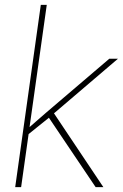

<svg xmlns="http://www.w3.org/2000/svg" viewBox="-20 -770 505 790"><path d="M405.3 0H373.5L181.2 -285.6L180.2 -284.7L97.7 -218.3L66.9 0H42.5L147.9 -750H172.4L101.6 -247.1L169.4 -306.2L429.7 -528.3H465.3L202.1 -303.7Z"/></svg>

Font: Robert Sans Thin
Style: Italic
Weight: 100
Italic angle: -8°
Designer: Christian Robertson (extended by Adam Twardoch)
Foundry: Google
Version: Version 12.135;April 2, 2019;FontCreator 11.5.0.2425 64-bit;